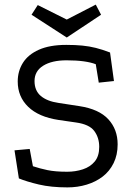

<svg xmlns="http://www.w3.org/2000/svg" viewBox="-20 -799 576 834"><path d="M273 15Q202 15 149 2.5Q96 -10 62 -24L43 -146L109 -152L123 -77Q153 -67 186.5 -60Q220 -53 272 -53Q308 -53 340 -63.5Q372 -74 391.5 -97.5Q411 -121 411 -161Q411 -201 389.5 -230Q368 -259 310 -267L234 -278Q148 -291 102.5 -335Q57 -379 57 -445Q57 -490 79.5 -526Q102 -562 149 -583Q196 -604 268 -604Q307 -604 337.5 -601Q368 -598 396 -591Q424 -584 458 -571L475 -447L409 -440L396 -520Q376 -528 344 -532.5Q312 -537 269 -537Q205 -537 167.5 -513.5Q130 -490 130 -447Q130 -405 157.5 -382Q185 -359 234 -352L325 -338Q410 -325 450.5 -281Q491 -237 491 -172Q491 -126 473.5 -90.5Q456 -55 426 -32Q396 -9 356.5 3Q317 15 273 15ZM270 -636 117 -735 144 -777 270 -714 396 -779 419 -735Z"/></svg>

Font: Podkova VF Beta
Style: Regular
Weight: 400
Designer: Ilya Yudin
Foundry: Cyreal (www.cyreal.org)
Version: Version 2.100